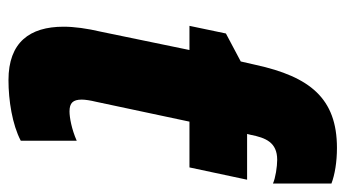

<svg xmlns="http://www.w3.org/2000/svg" viewBox="-201 -604 815 453"><g transform="rotate(90 206.5 -377.5)"><path d="M169 10C217 10 274 1 312 -19V-151C285 -139 257 -134 243 -134C223 -134 215 -142 215 -163C215 -171 217 -184 220 -196L267 -417H375L404 -553H296L298 -561C305 -597 316 -624 357 -624C373 -624 400 -620 413 -614V-752C392 -760 362 -765 329 -765C212 -765 161 -701 133 -573L125 -538L59 -503L41 -417H98L55 -209C47 -175 43 -145 43 -120C43 -40 80 10 169 10Z"/></g></svg>

Font: Noto Sans Condensed Black
Style: Italic
Weight: 900
Width: 3
Italic angle: -12°
Designer: Monotype Design Team
Foundry: Monotype Imaging Inc.
Version: Version 2.013